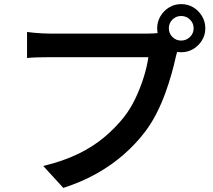

<svg xmlns="http://www.w3.org/2000/svg" viewBox="-20 -867 1040 937"><path d="M804 -729Q804 -704 821.5 -686.5Q839 -669 864 -669Q889 -669 907 -686.5Q925 -704 925 -729Q925 -754 907 -771.5Q889 -789 864 -789Q839 -789 821.5 -771.5Q804 -754 804 -729ZM747 -729Q747 -761 763 -788Q779 -815 805.5 -831Q832 -847 864 -847Q897 -847 923.5 -831Q950 -815 966 -788Q982 -761 982 -729Q982 -697 966 -670.5Q950 -644 923.5 -628Q897 -612 864 -612Q832 -612 805.5 -628Q779 -644 763 -670.5Q747 -697 747 -729ZM858 -653Q852 -640 847 -623Q842 -606 838 -590Q830 -552 817 -506Q804 -460 786 -410.5Q768 -361 743.5 -313Q719 -265 688 -224Q643 -165 584.5 -113.5Q526 -62 452.5 -20.5Q379 21 289 50L191 -57Q290 -81 362.5 -116.5Q435 -152 488.5 -197Q542 -242 583 -293Q617 -336 641.5 -388Q666 -440 682 -492Q698 -544 704 -588Q689 -588 653 -588Q617 -588 569 -588Q521 -588 468.5 -588Q416 -588 367 -588Q318 -588 280.5 -588Q243 -588 225 -588Q192 -588 161.5 -587Q131 -586 112 -584V-711Q127 -709 147 -707Q167 -705 188.5 -704Q210 -703 226 -703Q240 -703 270.5 -703Q301 -703 340.5 -703Q380 -703 424.5 -703Q469 -703 512.5 -703Q556 -703 594.5 -703Q633 -703 660.5 -703Q688 -703 699 -703Q713 -703 732.5 -704Q752 -705 770 -710Z"/></svg>

Font: Noto Sans SC Thin SemiBold
Style: Regular
Weight: 600
Version: Version 2.004-H2;hotconv 1.0.118;makeotfexe 2.5.65603